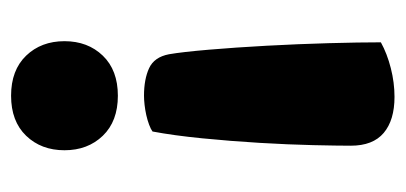

<svg xmlns="http://www.w3.org/2000/svg" viewBox="-208 -290 715 338"><g transform="rotate(-90 149.0 -121.5)"><path d="M61 139Q61 116 62 72.5Q63 29 66 -21.5Q69 -72 74 -122.5Q79 -173 86 -210Q90 -213 98 -216Q106 -219 115 -221Q124 -223 133 -224Q142 -225 149 -225Q178 -225 197.5 -216Q217 -207 222 -181Q226 -158 230 -111Q234 -64 237 -9Q240 46 241.5 100Q243 154 243 192Q223 203 197.5 209.5Q172 216 147 216Q106 216 83.5 197Q61 178 61 139ZM245 -365Q245 -324 219.5 -297.5Q194 -271 149 -271Q104 -271 78.5 -297.5Q53 -324 53 -365Q53 -406 78.5 -432.5Q104 -459 149 -459Q194 -459 219.5 -432.5Q245 -406 245 -365Z"/></g></svg>

Font: Baloo Tamma
Style: Regular
Weight: 400
Designer: Divya Kowshik and Ek Type
Foundry: Ek Type
Version: Version 1.443;PS 1.000;hotconv 16.6.51;makeotf.lib2.5.65220;